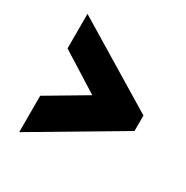

<svg xmlns="http://www.w3.org/2000/svg" viewBox="-138 -667 794 818"><g transform="rotate(30 259.0 -258.0)"><path d="M486 -217 63 33V-146L254 -259L63 -379V-549L486 -293Z"/></g></svg>

Font: Oxford Sans
Style: Regular
Weight: 800
Designer: Matt McInerney, Pablo Impallari, Rodrigo Fuenzalida
Foundry: Matt McInerney, Pablo Impallari, Rodrigo Fuenzalida
Version: Version 3.000g; ttfautohint (v1.5) -l 8 -r 28 -G 28 -x 14 -D